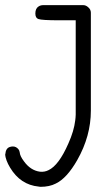

<svg xmlns="http://www.w3.org/2000/svg" viewBox="-127 -557 400 743"><path d="M195.3 -537.1Q205.1 -537.1 213.9 -529.3Q224.6 -520.5 224.6 -507.8V-128.9Q224.6 -30.3 171.9 62.5Q131.8 132.8 88.9 153.3Q64.5 166 29.3 166L22.5 165Q-47.9 158.2 -87.9 91.8Q-105.5 62.5 -107.4 39.1Q-106.4 43.9 -106.4 39.1Q-104.5 16.6 -88.9 11.7Q-83 9.8 -77.1 9.8Q-64.5 9.8 -55.7 20.5Q-51.8 25.4 -50.8 32.2Q-49.8 46.9 -34.2 67.4Q-8.8 102.5 27.3 107.4Q44.9 109.4 60.5 101.6Q100.6 83 137.7 -2Q159.2 -49.8 164.1 -90.8Q167 -110.4 166 -143.6Q166 -158.2 166 -185.5V-478.5H100.6Q35.2 -478.5 21.5 -483.4Q9.8 -487.3 9.8 -504.9Q9.8 -524.4 22.5 -532.2Q30.3 -537.1 40 -537.1Z"/></svg>

Font: otype
Style: Regular
Weight: 400
Designer: ironsmith
Version: 4